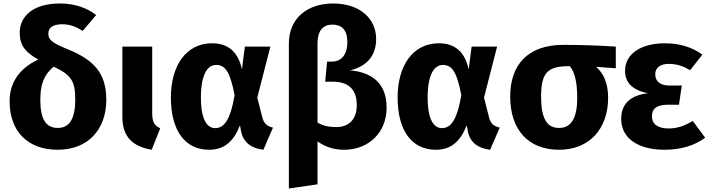

<svg xmlns="http://www.w3.org/2000/svg" viewBox="-20 -840 4063 1100"><path d="M365 -559C270 -598 257 -615 257 -649C257 -678 279 -701 336 -701C381 -701 416 -687 454 -663L531 -754C483 -791 415 -820 324 -820C163 -820 93 -742 93 -652C93 -594 111 -548 199 -499C93 -449 35 -369 35 -260C35 -86 140 18 311 18C482 18 589 -96 589 -268C589 -422 517 -498 365 -559ZM311 -107C242 -107 211 -159 211 -267C211 -352 229 -409 287 -458C391 -410 411 -373 411 -269C411 -158 377 -107 311 -107Z M852 -573H681V-172C681 -54 741 -1 849 18L898 -105C864 -121 852 -141 852 -193Z M1195 -592C1045 -592 959 -462 959 -282C959 -85 1045 18 1178 18C1266 18 1319 -31 1355 -122L1362 -83C1377 -21 1422 10 1489 18L1544 -109C1512 -116 1492 -131 1483 -167L1454 -281L1529 -573H1383L1366 -443C1345 -540 1290 -592 1195 -592ZM1218 -468C1271 -468 1299 -427 1324 -294C1298 -144 1260 -106 1213 -106C1167 -106 1131 -153 1131 -282C1131 -409 1167 -468 1218 -468Z M1985 -437C2081 -459 2135 -521 2135 -616C2135 -734 2041 -820 1889 -820C1740 -820 1635 -735 1635 -590V240L1799 216V-30C1841 0 1890 18 1951 18C2091 18 2195 -79 2195 -224C2195 -389 2077 -429 1985 -437ZM1907 -112C1860 -112 1827 -121 1799 -138V-591C1799 -664 1830 -699 1885 -699C1937 -699 1970 -669 1970 -600C1970 -524 1934 -487 1880 -487H1854L1843 -372H1885C1966 -372 2024 -338 2024 -238C2024 -150 1973 -112 1907 -112Z M2494 -592C2344 -592 2258 -462 2258 -282C2258 -85 2344 18 2477 18C2565 18 2618 -31 2654 -122L2661 -83C2676 -21 2721 10 2788 18L2843 -109C2811 -116 2791 -131 2782 -167L2753 -281L2828 -573H2682L2665 -443C2644 -540 2589 -592 2494 -592ZM2517 -468C2570 -468 2598 -427 2623 -294C2597 -144 2559 -106 2512 -106C2466 -106 2430 -153 2430 -282C2430 -409 2466 -468 2517 -468Z M3508 -573C3416 -579 3310 -583 3208 -583C3000 -583 2903 -465 2903 -287C2903 -94 3009 18 3183 18C3358 18 3464 -103 3464 -280C3464 -364 3438 -420 3395 -457L3508 -449ZM3183 -107C3114 -107 3080 -160 3080 -286C3080 -428 3120 -461 3243 -461H3244C3269 -432 3287 -380 3287 -280C3287 -162 3252 -107 3183 -107Z M3789 -592C3653 -592 3561 -532 3561 -434C3561 -367 3603 -323 3693 -306C3592 -294 3539 -246 3539 -159C3539 -42 3644 18 3787 18C3883 18 3963 -8 4020 -51L3949 -147C3898 -117 3858 -104 3810 -104C3747 -104 3715 -131 3715 -173C3715 -216 3740 -240 3806 -240H3870L3886 -350H3814C3761 -350 3734 -376 3734 -414C3734 -453 3764 -474 3811 -474C3858 -474 3894 -461 3934 -438L4004 -527C3943 -571 3873 -592 3789 -592Z"/></svg>

Font: Glow Sans SC Normal ExtraBold
Style: Regular
Weight: 800
Designer: Ryoko NISHIZUKA (kana, bopomofo & ideographs); Paul D. Hunt (Latin, Greek & Cyrillic); Sandoll Communications, Soo-young
Version: Version 0.93